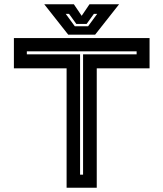

<svg xmlns="http://www.w3.org/2000/svg" viewBox="-20 -878 764 898"><path d="M291.5 0V-558.5H45V-700H679.5V-558.5H432.5V0ZM354.5 -61H368.5V-624H619V-638H105.5V-624H354.5ZM299 -716 187 -858H325.5L362 -804L398.5 -858H537L425 -716ZM330 -755H392L434.5 -813H419L385 -766H337L303 -813H287.5Z"/></svg>

Font: Tourney Expanded Regular
Style: Bold
Weight: 700
Width: 7
Designer: Tyler Finck
Foundry: Etcetera Type Co
Version: Version 1.010; ttfautohint (v1.8.3)